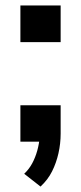

<svg xmlns="http://www.w3.org/2000/svg" viewBox="-20 -521 298 706"><path d="M129 165 69 118Q87 101 98.5 79.5Q110 58 117 33Q124 8 126 -18L149 0H55V-134H203V-30Q203 7 195 42.5Q187 78 171.5 109Q156 140 129 165ZM55 -366V-501H203V-366Z"/></svg>

Font: Nunito Sans 7pt Condensed
Style: Bold
Weight: 700
Width: 3
Designer: Vernon Adams
Foundry: Vernon Adams
Version: Version 3.101;gftools[0.9.27]